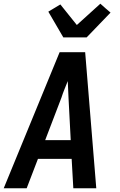

<svg xmlns="http://www.w3.org/2000/svg" viewBox="-26 -1017 646 1037"><path d="M-6 0 296 -735H434L494 0H370L361 -159H179L118 0ZM356 -260 344 -490Q343 -512 342 -534.5Q341 -557 340 -579Q331 -557 322 -534.5Q313 -512 306 -490L218 -260ZM316 -815 235 -954 300 -993 389 -882 516 -997 543 -973 571 -949 442 -815Z"/></svg>

Font: Iosevka Extended
Style: Bold Italic
Weight: 700
Width: 7
Italic angle: -9°
Monospace: yes
Designer: Belleve Invis
Foundry: Belleve Invis
Version: Version 32.5.0; ttfautohint (v1.8.4)